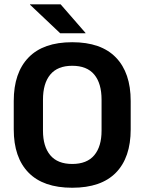

<svg xmlns="http://www.w3.org/2000/svg" viewBox="-20 -846 662 880"><path d="M311 14.5Q178.5 14.5 110.8 -54.8Q43 -124 43 -253V-383Q43 -512.5 110.8 -582.5Q178.5 -652.5 311 -652.5Q443.5 -652.5 511.2 -582.5Q579 -512.5 579 -383V-253Q579 -124 511.5 -54.8Q444 14.5 311 14.5ZM311 -94.5Q378.5 -94.5 412 -134.5Q445.5 -174.5 445.5 -247V-389Q445.5 -464 412 -504.2Q378.5 -544.5 311 -544.5Q244 -544.5 210.5 -504.2Q177 -464 177 -389V-247Q177 -174.5 210.5 -134.5Q244 -94.5 311 -94.5ZM258 -826 372 -695V-693.5H256L117.5 -824.5V-826Z"/></svg>

Font: Anek Latin SemiBold
Style: Regular
Weight: 600
Designer: Yesha Goshar
Foundry: Ek Type
Version: Version 1.003